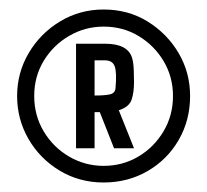

<svg xmlns="http://www.w3.org/2000/svg" viewBox="-20 -648 436 404"><path d="M198 -264Q147 -264 105.5 -289Q64 -314 40 -355.5Q16 -397 16 -446Q16 -495 40.5 -536.5Q65 -578 106.5 -603Q148 -628 198 -628Q250 -628 291 -602.5Q332 -577 356 -536Q380 -495 380 -446Q380 -395 356 -353.5Q332 -312 290.5 -288Q249 -264 198 -264ZM198 -299Q238 -299 271 -318.5Q304 -338 324 -371.5Q344 -405 344 -446Q344 -486 324.5 -519Q305 -552 272 -572Q239 -592 198 -592Q159 -592 125.5 -572.5Q92 -553 72 -520Q52 -487 52 -446Q52 -405 72 -371.5Q92 -338 125.5 -318.5Q159 -299 198 -299ZM140 -336V-556H201Q249 -556 258 -526Q261 -516 261.5 -499Q262 -482 262 -475Q262 -454 257 -438.5Q252 -423 230 -416L262 -336H220L190 -412H179V-336ZM179 -447Q201 -447 211.5 -449.5Q222 -452 223 -462Q226 -495 221.5 -508Q217 -521 201 -521H179Z"/></svg>

Font: New Amsterdam
Style: Regular
Weight: 400
Designer: Vladimir Nikolic
Foundry: Vladimir Nikolic
Version: Version 1.000; ttfautohint (v1.8.4.7-5d5b)